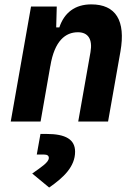

<svg xmlns="http://www.w3.org/2000/svg" viewBox="-20 -547 626 864"><path d="M28.3 0H162.6L206.5 -250.5V-249.5C225.1 -363.8 274.9 -401.9 330.6 -401.9C376 -401.9 397.5 -371.1 387.2 -312.5L332 0H466.3L522 -315.4C546.4 -454.6 501 -527.3 390.6 -527.3C317.4 -527.3 269 -489.7 247.1 -423.8H232.9L235.4 -517.6H119.6ZM201.2 296.9C265.6 252.4 317.9 203.1 317.9 135.7C317.9 81.1 276.4 55.7 189 55.7H162.1L145.5 148.4H177.2C192.4 148.4 199.7 153.3 199.7 163.6C199.7 183.6 165.5 205.1 125 233.9Z"/></svg>

Font: Cascadia Mono PL
Style: Bold Italic
Weight: 700
Italic angle: -10°
Monospace: yes
Designer: Aaron Bell
Foundry: Saja Typeworks
Version: Version 2404.023